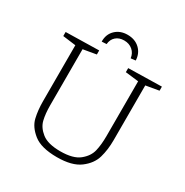

<svg xmlns="http://www.w3.org/2000/svg" viewBox="-196 -1024 1143 1188"><g transform="rotate(30 376.0 -429.5)"><path d="M719 -695V-666L626 -650V-259Q626 -190 609.5 -133Q593 -76 537 -34Q481 8 374 8Q261 8 206.5 -35.5Q152 -79 139.5 -132Q127 -185 127 -249V-649L34 -661V-690L271 -695V-666L178 -650V-249Q178 -190 188.5 -146Q199 -102 242 -68Q285 -34 374 -34Q465 -34 509 -69.5Q553 -105 564 -151Q575 -197 575 -259V-650L481 -661V-690ZM498 -754 464 -750Q460 -784 435.5 -805Q411 -826 375 -826Q339 -826 316.5 -806Q294 -786 291 -752L257 -750Q256 -802 289.5 -834.5Q323 -867 376 -867Q429 -867 462.5 -835.5Q496 -804 498 -754Z"/></g></svg>

Font: Bitter Pro Light
Style: Regular
Weight: 300
Designer: Sol Matas, and Bitter project Authors
Foundry: Sol Matas
Version: Version 1.010